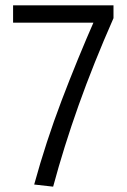

<svg xmlns="http://www.w3.org/2000/svg" viewBox="-20 -695 477 719"><path d="M179 4 108 -4Q152 -164 210.5 -318Q269 -472 338 -629L340 -610H29V-675H405V-627Q330 -457 274.5 -301Q219 -145 179 4Z"/></svg>

Font: Yaldevi
Style: Regular
Weight: 400
Designer: Sol Matas, Rajitha Manaperi, Kosala Senevirathne
Foundry: Mooniak
Version: Version 1.100